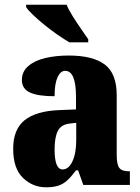

<svg xmlns="http://www.w3.org/2000/svg" viewBox="-20 -786 594 816"><path d="M176 10Q119 10 77.5 -30Q36 -70 36 -154Q36 -236 84.5 -275Q133 -314 231 -318L303 -321V-374Q303 -485 257 -485Q237 -485 224.5 -457.5Q212 -430 212 -377Q141 -377 107 -393Q73 -409 73 -446Q73 -482 100.5 -505.5Q128 -529 173 -539.5Q218 -550 272 -550Q374 -550 425 -512Q476 -474 476 -381V-128Q476 -87 487 -72.5Q498 -58 528 -58H532V0H334L312 -62H303Q283 -35 266 -19.5Q249 -4 228 3Q207 10 176 10ZM246 -66Q272 -66 288 -100.5Q304 -135 304 -191V-264L277 -261Q240 -257 226 -230Q212 -203 212 -151Q212 -66 246 -66ZM275 -606Q251 -620 223 -639.5Q195 -659 168 -681Q141 -703 120 -723Q99 -743 91 -756V-766H263Q272 -744 289 -717Q306 -690 324 -664Q342 -638 355 -619V-606Z"/></svg>

Font: Noto Serif Tamil Condensed Black
Style: Italic
Weight: 900
Width: 3
Italic angle: -12°
Designer: Indian Type Foundry, Tom Grace, and the Monotype Design Team
Foundry: Monotype Imaging Inc.
Version: Version 2.003; ttfautohint (v1.8.4.7-5d5b)